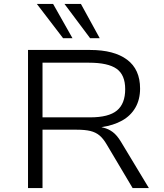

<svg xmlns="http://www.w3.org/2000/svg" viewBox="-20 -960 837 980"><path d="M123 0V-705H440Q562 -705 628.5 -655.5Q695 -606 695 -508Q695 -452 671 -410.5Q647 -369 603 -344.5Q559 -320 498 -311L501 -310L509 -308Q534 -302 555.5 -286Q577 -270 597 -237L740 0H657L525 -222Q507 -253 487.5 -269Q468 -285 441 -291.5Q414 -298 372 -298H197V0ZM197 -361H440Q535 -361 577 -396Q619 -431 619 -505Q619 -578 575 -609Q531 -640 434 -640H197ZM440 -765 309 -940H393L489 -765ZM302 -765 168 -940H251L350 -765Z"/></svg>

Font: Nunito Sans 7pt SemiExpanded Light
Style: Regular
Weight: 300
Width: 6
Designer: Vernon Adams
Foundry: Vernon Adams
Version: Version 3.101;gftools[0.9.27]